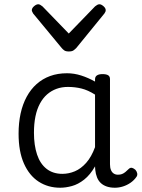

<svg xmlns="http://www.w3.org/2000/svg" viewBox="-20 -862 664 899"><path d="M262 17Q205 17 161 -11.5Q117 -40 92 -96.5Q67 -153 67 -236Q67 -287 76.5 -330.5Q86 -374 105 -409Q124 -444 151.5 -468.5Q179 -493 214.5 -506Q250 -519 294 -519Q327 -519 360 -508.5Q393 -498 425 -480V-491Q425 -503 434 -509Q443 -515 460 -515Q478 -515 486.5 -509.5Q495 -504 495 -492V-93Q495 -77 499.5 -66Q504 -55 512.5 -49.5Q521 -44 532 -44Q543 -44 551 -47Q559 -50 567 -56.5Q575 -63 584 -72Q591 -78 598.5 -76Q606 -74 614 -67Q621 -59 622.5 -50Q624 -41 619 -34Q608 -18 591.5 -6.5Q575 5 556 11Q537 17 518 17Q497 17 480.5 11.5Q464 6 452.5 -4.5Q441 -15 434.5 -31Q428 -47 426 -67Q426 -70 425.5 -74.5Q425 -79 425 -83Q402 -43 374 -21Q346 1 317 9Q288 17 262 17ZM139 -240Q139 -182 153.5 -138.5Q168 -95 198 -71.5Q228 -48 272 -48Q302 -48 330.5 -60Q359 -72 383.5 -99.5Q408 -127 425 -173V-419Q392 -440 361.5 -447.5Q331 -455 298 -455Q269 -455 244.5 -446Q220 -437 200.5 -420Q181 -403 167 -377Q153 -351 146 -317Q139 -283 139 -240ZM446 -842Q454 -842 464.5 -833Q475 -824 475 -814Q475 -811 474 -808Q473 -805 469 -799L337 -637Q331 -631 324 -626Q317 -621 302 -621Q288 -621 281 -626Q274 -631 269 -637L135 -799Q132 -805 130.5 -808Q129 -811 129 -814Q129 -824 139.5 -833Q150 -842 159 -842Q164 -842 169 -839Q174 -836 179 -832L302 -705L425 -832Q430 -836 435 -839Q440 -842 446 -842Z"/></svg>

Font: Playwrite CL Light
Style: Regular
Weight: 300
Designer: Veronika Burian, José Scaglione
Foundry: TypeTogether
Version: Version 1.002